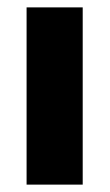

<svg xmlns="http://www.w3.org/2000/svg" viewBox="-20 -500 297 520"><path d="M52 -480H204V0H52Z"/></svg>

Font: Prompt SemiBold
Style: Regular
Weight: 600
Designer: Katatrad Team
Foundry: CadsonDemak
Version: Version 1.001